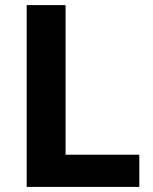

<svg xmlns="http://www.w3.org/2000/svg" viewBox="-20 -734 599 754"><path d="M84.8 0V-714H237.6V-126.4H527.1V0Z"/></svg>

Font: Noto Sans Symbols
Style: Regular
Weight: 400
Designer: Monotype Design Team
Foundry: Monotype Imaging Inc.
Version: Version 2.002